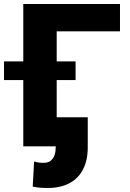

<svg xmlns="http://www.w3.org/2000/svg" viewBox="-62 -727 645 954"><path d="M534.2 -571.3H219.7V-421.9H313.5V-329.1H219.7V-144.5H374V4.9Q374 69.8 350.3 115.2Q326.7 160.6 282 183.8Q237.3 207 175.8 207Q153.8 207 136.7 205.6Q119.6 204.1 100.6 200.2L107.4 75.2Q119.6 79.1 129.9 80.6Q140.1 82 156.2 82Q184.1 82 199.5 62Q214.8 42 214.8 4.9V0H53.7V-329.1H-42V-421.9H53.7V-707H534.2Z"/></svg>

Font: Pretendard ExtraBold
Style: Regular
Weight: 800
Designer: Base glyphs from Inter by Rasmus Andersson; Hangeul glyphs from Noto Sans CJK(Source Han Sans) by Jang Soo-young and Kan
Foundry: Kil Hyung-jin
Version: Version 1.309